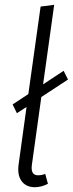

<svg xmlns="http://www.w3.org/2000/svg" viewBox="-20 -763 301 794"><path d="M137.2 -38.1Q152.3 -38.1 167 -43.9L178.2 -2.9Q150.9 11.2 124 11.2Q88.4 11.2 69.6 -13.7Q50.8 -38.6 57.1 -84L89.8 -320.8L49.8 -294.9L32.2 -331.1L97.2 -374L147.9 -735.8L204.1 -743.2L158.2 -414.1L243.2 -470.2L261.2 -434.1L150.9 -361.8L111.8 -81.1Q106 -38.1 137.2 -38.1Z"/></svg>

Font: Fira Sans Compressed Light
Style: Italic
Weight: 300
Width: 3
Italic angle: -8°
Designer: Carrois Corporate & Edenspiekermann AG
Foundry: Carrois Corporate GbR & Edenspiekermann AG
Version: Version 4.203;PS 004.203;hotconv 1.0.88;makeotf.lib2.5.64775